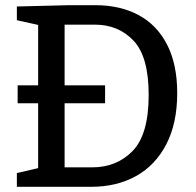

<svg xmlns="http://www.w3.org/2000/svg" viewBox="-20 -720 756 740"><path d="M348 -700Q442 -700 513 -662.5Q584 -625 623.5 -549Q663 -473 663 -361Q663 -245 621 -164Q579 -83 504.5 -41.5Q430 0 331 0H45V-53L127 -72V-322H48V-391H127V-624L45 -642V-695L246 -700ZM335 -75Q430 -75 491.5 -138.5Q553 -202 553 -354Q553 -502 494.5 -563.5Q436 -625 346 -625H229V-391H385V-322H229V-75Z"/></svg>

Font: Bitter Pro Medium
Style: Regular
Weight: 500
Designer: Sol Matas, and Bitter project Authors
Foundry: Sol Matas
Version: Version 1.010